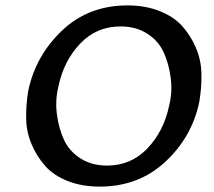

<svg xmlns="http://www.w3.org/2000/svg" viewBox="-20 -685 793 712"><path d="M350 7Q285 7 233 -13Q181 -33 149.5 -67.5Q118 -102 98 -148Q78 -194 77 -245Q76 -296 85 -350Q113 -480 211 -572.5Q309 -665 453 -665Q518 -665 570.5 -644.5Q623 -624 654.5 -589.5Q686 -555 706 -509Q726 -463 727 -411.5Q728 -360 719 -307Q692 -177 593 -85Q494 7 350 7ZM377 -71Q466 -71 526.5 -134.5Q587 -198 607 -292Q620 -344 613 -397Q606 -450 586.5 -492Q567 -534 525.5 -560.5Q484 -587 427 -587Q338 -587 277.5 -523.5Q217 -460 197 -366Q184 -314 191 -261Q198 -208 217.5 -166Q237 -124 278.5 -97.5Q320 -71 377 -71Z"/></svg>

Font: EauTestInfant Semibold
Style: Italic
Weight: 600
Italic angle: -12°
Designer: Christian Thalmann (Catharsis Fonts)
Version: Version 0.001;PS 000.001;hotconv 1.0.88;makeotf.lib2.5.64775